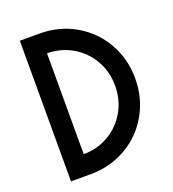

<svg xmlns="http://www.w3.org/2000/svg" viewBox="-130 -807 819 907"><g transform="rotate(-20 280.0 -353.5)"><path d="M72 -707H172.4Q270.4 -707 350.9 -660.2Q431.4 -613.5 477.4 -532.8Q523.4 -452 523.4 -353.8Q523.4 -255.5 477.4 -174.5Q431.4 -93.5 350.9 -47Q270.4 -0.5 172.4 0H72ZM422.5 -354.2Q422.5 -424.1 389.7 -481.8Q356.9 -539.5 299.5 -573.1Q242.1 -606.7 172.4 -607.2V-100.3Q242.1 -100.3 299.4 -134.1Q356.7 -167.9 389.6 -225.6Q422.5 -283.4 422.5 -354.2Z"/></g></svg>

Font: Lineal Thin
Style: Regular
Weight: 200
Designer: Created by Frank Adebiaye with contributions from Anton Moglia & Ariel Martín Pérez
Created by Frank ADEBIAYE with FontF
Foundry: Velvetyne Type Foundry
Version: Version 2.000;Glyphs 3.2 (3227)